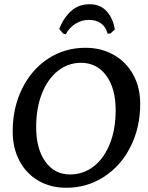

<svg xmlns="http://www.w3.org/2000/svg" viewBox="-20 -876 699 908"><path d="M40 -254Q40 -366 84.5 -456.5Q129 -547 207.5 -598.5Q286 -650 384 -650Q459 -650 518 -616.5Q577 -583 610 -523Q643 -463 643 -385Q643 -273 597.5 -182.5Q552 -92 472 -40Q392 12 293 12Q219 12 161.5 -21.5Q104 -55 72 -115.5Q40 -176 40 -254ZM527 -355Q527 -458 482.5 -518.5Q438 -579 363 -579Q302 -579 253.5 -540.5Q205 -502 178 -433Q151 -364 151 -275Q151 -172 194.5 -111.5Q238 -51 311 -51Q374 -51 423 -89Q472 -127 499.5 -196Q527 -265 527 -355ZM291 -714 279 -717 260 -739Q279 -789 315 -822.5Q351 -856 403 -856Q456 -856 486 -821Q516 -786 523 -736L501 -717H489Q480 -750 457 -766Q434 -782 401 -782Q367 -782 337.5 -764Q308 -746 291 -714Z"/></svg>

Font: Alegreya SC Medium
Style: Italic
Weight: 500
Italic angle: -7°
Designer: Juan Pablo del Peral
Foundry: Huerta Tipografica
Version: Version 2.007; ttfautohint (v1.6)